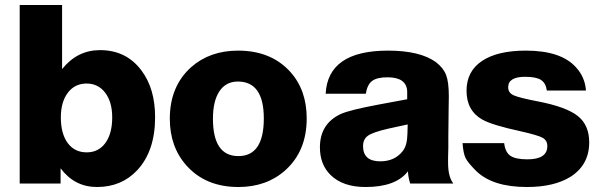

<svg xmlns="http://www.w3.org/2000/svg" viewBox="-20 -736 2411 770"><path d="M229 -716V-459Q290 -535 381 -535Q488 -535 549 -451Q602 -379 602 -266Q602 -130 530 -53Q467 14 369 14Q279 14 223 -61V0H59V-716ZM327 -401Q280 -401 252 -364Q224 -327 224 -265Q224 -200 251.5 -162.5Q279 -125 328 -125Q375 -125 402.5 -162.5Q430 -200 430 -265Q430 -327 402 -364Q374 -401 327 -401Z M936 14Q805 14 728 -72Q661 -147 661 -260Q661 -390 747 -467Q822 -533 935 -533Q1067 -533 1144 -448Q1210 -375 1210 -261Q1210 -130 1124 -53Q1049 14 936 14ZM934 -409Q886 -409 860 -370Q834 -331 834 -260Q834 -110 936 -110Q1038 -110 1038 -261Q1038 -409 934 -409Z M1798 0H1625Q1617 -25 1616 -49Q1568 14 1446 14Q1355 14 1306 -34Q1263 -76 1263 -145Q1263 -240 1347 -279Q1383 -295 1495 -316L1613 -338V-369Q1611 -426 1534 -426Q1492 -426 1472.5 -411.5Q1453 -397 1447 -360H1286Q1295 -533 1536 -533Q1664 -533 1728 -487Q1758 -464 1769 -435.5Q1780 -407 1780 -349Q1780 -339 1779 -287V-276L1778 -190Q1778 -155 1778 -143Q1778 -131 1777 -105Q1777 -91 1777 -83Q1777 -27 1798 0ZM1615 -237 1537 -220Q1476 -206 1456 -192Q1436 -178 1436 -150Q1436 -89 1505 -89Q1563 -89 1595 -130Q1613 -152 1614 -200Z M2330 -373H2173Q2169 -403 2149.5 -415.5Q2130 -428 2086 -428Q2018 -428 2018 -386Q2018 -364 2039.5 -354Q2061 -344 2139 -329Q2252 -307 2297.5 -270.5Q2343 -234 2343 -165Q2343 -75 2268 -27Q2202 14 2093 14Q1955 14 1889 -51Q1857 -83 1847.5 -101.5Q1838 -120 1835 -162H2002Q2006 -126 2026.5 -111.5Q2047 -97 2095 -97Q2175 -97 2175 -150Q2175 -173 2156 -183.5Q2137 -194 2066 -210Q1955 -234 1915 -256Q1851 -292 1851 -372Q1851 -450 1913 -491.5Q1975 -533 2089 -533Q2230 -533 2290 -466Q2326 -427 2330 -373Z"/></svg>

Font: Almarai ExtraBold
Style: Regular
Weight: 800
Designer: Boutros International 2019
Foundry: Created by Boutros International 2019
Version: Version 1.10